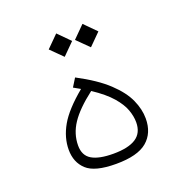

<svg xmlns="http://www.w3.org/2000/svg" viewBox="-115 -731 816 839"><g transform="rotate(-20 293.0 -311.5)"><path d="M285.6 1.5Q187 1.5 149.2 -33.7Q111.3 -68.8 111.3 -127.4Q111.3 -183.6 142.6 -238.5Q173.8 -293.5 252.9 -358.9Q238.3 -367.7 221.7 -376.5L245.6 -415Q334.5 -368.2 384.3 -321.3Q434.1 -274.4 454.3 -229.2Q474.6 -184.1 474.6 -141.1Q474.6 -73.7 430.2 -36.1Q385.7 1.5 285.6 1.5ZM291.5 -335.4Q219.7 -280.3 188 -232.4Q156.2 -184.6 156.2 -130.4Q156.2 -84 189.7 -64.2Q223.1 -44.4 289.6 -44.4Q359.4 -44.4 394.5 -67.4Q429.7 -90.3 429.7 -140.1Q429.7 -167.5 418.7 -198.2Q407.7 -229 377.9 -263.4Q348.1 -297.9 291.5 -335.4ZM356 -515.1 301.3 -569.3 356 -624 410.2 -569.3ZM233.9 -515.1 179.2 -569.3 233.9 -624 288.1 -569.3Z"/></g></svg>

Font: Cascadia Mono ExtraLight
Style: Regular
Weight: 200
Monospace: yes
Designer: Aaron Bell
Foundry: Saja Typeworks
Version: Version 2404.023; ttfautohint (v1.8.4)